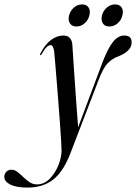

<svg xmlns="http://www.w3.org/2000/svg" viewBox="-154 -603 617 870"><path d="M311 -322Q335.5 -385 358.2 -413.5Q381 -442 409.5 -442Q442.5 -442 442.5 -411Q442.5 -391.5 428.2 -376.2Q414 -361 388 -350Q355.5 -339 334.2 -316.8Q313 -294.5 292.5 -240L168 84Q135.5 172 88.5 209.5Q41.5 247 -29 247Q-81 247 -107.8 233Q-134.5 219 -134.5 198.5Q-134.5 185 -125.5 175.5Q-116.5 166 -102.5 166Q-88 166 -75 176Q-62 186 -48.5 199.2Q-35 212.5 -20 222.5Q-5 232.5 13 232.5Q46.5 232.5 71.5 206.8Q96.5 181 110.8 145.2Q125 109.5 125 79.5Q125 68.5 123 35.5Q121 2.5 117.8 -43.2Q114.5 -89 110.5 -139.5Q106.5 -190 102.8 -236.5Q99 -283 96.2 -317.2Q93.5 -351.5 92 -364.5Q88.5 -398.5 76 -398.5Q66.5 -398.5 57 -389.2Q47.5 -380 35 -358Q32 -352.5 29.5 -353Q25.5 -354 28.5 -359.5Q50 -402 77.2 -422Q104.5 -442 133 -442Q171 -442 174 -398.5Q175 -382.5 177.8 -339Q180.5 -295.5 184.5 -239Q188.5 -182.5 192.5 -125.8Q196.5 -69 200 -26ZM192.5 -483Q172 -483 162.8 -497.2Q153.5 -511.5 159 -533Q164.5 -554.5 181 -568.8Q197.5 -583 218 -583Q238.5 -583 247.5 -568.8Q256.5 -554.5 251 -533Q245.5 -511.5 229.2 -497.2Q213 -483 192.5 -483ZM341.5 -483Q321 -483 312 -497.2Q303 -511.5 308 -533Q313.5 -554.5 330.2 -568.8Q347 -583 367.5 -583Q388 -583 397.2 -568.8Q406.5 -554.5 400.5 -533Q395.5 -511.5 379 -497.2Q362.5 -483 341.5 -483Z"/></svg>

Font: Fraunces 144pt
Style: Italic
Weight: 400
Italic angle: -16°
Version: Version 1.000;[b76b70a41]